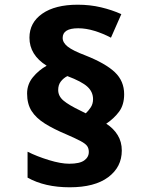

<svg xmlns="http://www.w3.org/2000/svg" viewBox="-20 -785 640 815"><path d="M276 10Q170 10 97 -31V-141Q137 -121 187.5 -105.5Q238 -90 274 -90Q318 -90 337.5 -104Q357 -118 357 -140Q357 -155 350 -165Q343 -175 322.5 -186Q302 -197 263 -214Q208 -237 170.5 -260.5Q133 -284 114 -314Q95 -344 95 -388Q95 -427 119.5 -457Q144 -487 178 -506Q105 -552 105 -625Q105 -689 159.5 -727Q214 -765 310 -765Q362 -765 408.5 -754Q455 -743 495 -725L451 -625Q417 -643 381 -654Q345 -665 312 -665Q246 -665 246 -624Q246 -604 267.5 -587Q289 -570 342 -550Q428 -516 467.5 -478.5Q507 -441 507 -385Q507 -340 485.5 -311Q464 -282 431 -260Q462 -240 479.5 -211.5Q497 -183 497 -146Q497 -76 439.5 -33Q382 10 276 10ZM344 -304Q355 -314 365 -329Q375 -344 375 -364Q375 -395 351 -417Q327 -439 266 -462Q250 -454 238.5 -439.5Q227 -425 227 -403Q227 -377 249.5 -358Q272 -339 322 -315Z"/></svg>

Font: Noto Sans Mono ExtraBold
Style: Regular
Weight: 800
Designer: Monotype Design Team
Foundry: Monotype Imaging Inc.
Version: Version 2.014